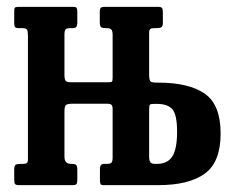

<svg xmlns="http://www.w3.org/2000/svg" viewBox="-20 -540 664 560"><path d="M282 0Q274.5 0 273 -3.8Q271.5 -7.5 271.5 -15.5V-47.5Q271.5 -62 283 -62H290Q301 -62 304.8 -65.2Q308.5 -68.5 308.5 -81.5V-222Q308.5 -231 305.2 -234.2Q302 -237.5 292 -237.5H192.5Q177.5 -237.5 172.8 -234Q168 -230.5 168 -214.5V-82.5Q168 -62 187.5 -62H189Q198.5 -62 202 -59Q205.5 -56 205.5 -45V-15Q205.5 -6 202.8 -3Q200 0 191.5 0H35.5Q26.5 0 24 -3.2Q21.5 -6.5 21.5 -16V-46Q21.5 -56.5 25.5 -59.2Q29.5 -62 39.5 -62H44.5Q54 -62 57.8 -64.2Q61.5 -66.5 61.5 -76V-435.5Q61.5 -448.5 59 -453.2Q56.5 -458 43.5 -458H34.5Q26 -458 23.8 -461.2Q21.5 -464.5 21.5 -473V-509Q21.5 -517.5 25 -518.8Q28.5 -520 37 -520H194.5Q202 -520 203.8 -516.5Q205.5 -513 205.5 -504.5V-472.5Q205.5 -458 193.5 -458H187Q175.5 -458 171.8 -454.8Q168 -451.5 168 -438.5V-321.5Q168 -309 171.2 -304.5Q174.5 -300 188 -300H293.5Q304.5 -300 306.5 -302Q308.5 -304 308.5 -315V-437.5Q308.5 -449 305 -453.5Q301.5 -458 290.5 -458H287.5Q278 -458 274.5 -461Q271 -464 271 -475V-505Q271 -514 273.8 -517Q276.5 -520 285 -520H441Q450 -520 452.5 -516.8Q455 -513.5 455 -504V-474Q455 -463.5 451 -460.8Q447 -458 437 -458H432Q422.5 -458 418.8 -455.8Q415 -453.5 415 -444V-323.5Q415 -308 418.2 -303.5Q421.5 -299 436.5 -299H441.5Q531 -299 577.2 -266.8Q623.5 -234.5 623.5 -150.5Q623.5 -67 577.2 -33.5Q531 0 441.5 0ZM432.5 -62H437.5Q469 -62 482.8 -84Q496.5 -106 496.5 -155.5Q496.5 -205.5 482.8 -221.2Q469 -237 437.5 -237H431Q420 -237 417.5 -235Q415 -233 415 -220V-83.5Q415 -71 418.8 -66.5Q422.5 -62 432.5 -62Z"/></svg>

Font: Besley* Condensed Medium
Style: Regular
Weight: 500
Width: 3
Designer: Owen Earl
Foundry: indestructible type*
Version: Version 3.000; ttfautohint (v1.8.3)